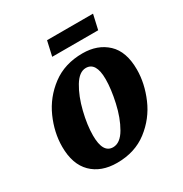

<svg xmlns="http://www.w3.org/2000/svg" viewBox="-163 -816 908 951"><g transform="rotate(-30 290.5 -340.0)"><path d="M39 -195Q39 -276 75 -357Q111 -438 183 -492Q255 -546 357 -546Q443 -546 497 -495.5Q551 -445 551 -342Q551 -263 516 -181.5Q481 -100 409.5 -45Q338 10 236 10Q145 10 92 -42.5Q39 -95 39 -195ZM393 -378Q393 -475 335 -475Q297 -475 266 -423.5Q235 -372 217 -299Q199 -226 199 -167Q199 -67 257 -67Q298 -67 329 -120.5Q360 -174 376.5 -248Q393 -322 393 -378ZM238 -690H501L482 -606H219Z"/></g></svg>

Font: Noto Serif NarrowExtraBold
Style: Italic
Weight: 800
Width: 4
Italic angle: -12°
Designer: Monotype Design Team
Foundry: Monotype Imaging Inc.
Version: Version 1.001